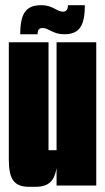

<svg xmlns="http://www.w3.org/2000/svg" viewBox="-20 -715 406 740"><path d="M242 -695C242 -681 237 -670 223 -670C198 -670 184 -695 140 -695C83 -695 58 -668 58 -583H125C125 -599 130 -607 144 -607C169 -607 183 -583 227 -583C283 -583 307 -611 307 -695ZM117 5C171 5 190 -21 198 -67V0H351V-552H198V-136H167V-552H14V-102C14 -26 32 5 93 5Z"/></svg>

Font: Queering Heavy
Style: Bold
Weight: 900
Designer: Adam Naccarato
Foundry: adamnac
Version: Version 2.000;hotconv 1.0.109;makeotfexe 2.5.65596